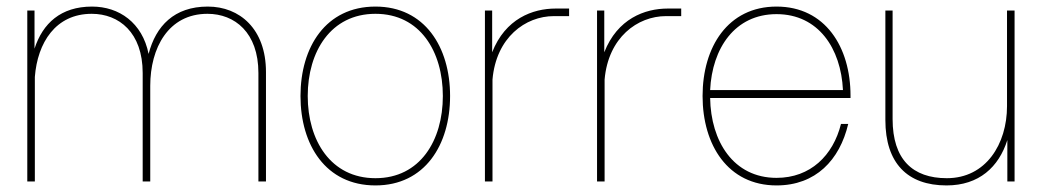

<svg xmlns="http://www.w3.org/2000/svg" viewBox="-20 -552 3169 584"><path d="M766 -330V0H789V-333C789 -464 709 -532 612 -532C510 -532 454 -473 432 -388C413 -483 342 -532 260 -532C165 -532 110 -481 85 -404V-520H63V0H86V-318C94 -422 149 -510 259 -510C342 -510 414 -453 414 -330V0H437V-291C437 -406 492 -510 611 -510C694 -510 766 -453 766 -330Z M1122 12C1272 12 1349 -111 1349 -260C1349 -409 1272 -532 1122 -532C971 -532 894 -409 894 -260C894 -111 971 12 1122 12ZM916 -260C916 -395 986 -510 1122 -510C1258 -510 1327 -395 1327 -260C1327 -125 1258 -10 1122 -10C986 -10 916 -125 916 -260Z M1455 0H1478V-310C1489 -438 1578 -503 1665 -503H1711V-526H1670C1600 -526 1517 -495 1477 -393V-520H1455Z M1796 0H1819V-310C1830 -438 1919 -503 2006 -503H2052V-526H2011C1941 -526 1858 -495 1818 -393V-520H1796Z M2342 12C2461 12 2534 -65 2560 -175H2538C2514 -79 2445 -11 2342 -11C2211 -11 2142 -122 2140 -254H2567V-261C2567 -409 2490 -532 2342 -532C2194 -532 2117 -409 2117 -260C2117 -111 2194 12 2342 12ZM2140 -278C2146 -405 2215 -509 2342 -509C2469 -509 2538 -405 2544 -278Z M2695 -190V-520H2673V-187C2673 -56 2740 12 2859 12C2958 12 3018 -44 3044 -126V0H3066V-520H3043V-229C3043 -114 2979 -10 2860 -10C2756 -10 2695 -67 2695 -190Z"/></svg>

Font: Aspekta 50
Style: Regular
Weight: 50
Designer: Ivo Dolenc
Version: Version 2.000